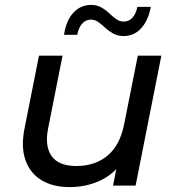

<svg xmlns="http://www.w3.org/2000/svg" viewBox="-20 -757 717 783"><path d="M264 6Q196 6 149.5 -22Q103 -50 84 -103.5Q65 -157 80 -233L139 -530H235L176 -232Q162 -161 190.5 -120.5Q219 -80 292 -80Q367 -80 418 -122Q469 -164 486 -249L542 -530H638L533 0H441L471 -152L488 -111Q451 -51 392.5 -22.5Q334 6 264 6ZM484 -610Q460 -610 442 -620Q424 -630 409.5 -643.5Q395 -657 381 -667Q367 -677 351 -677Q329 -677 314.5 -660Q300 -643 295 -615H241Q250 -674 279.5 -705.5Q309 -737 352 -737Q375 -737 393.5 -726.5Q412 -716 426 -702.5Q440 -689 454 -679Q468 -669 484 -669Q507 -669 521.5 -686.5Q536 -704 540 -729H595Q585 -674 556 -642Q527 -610 484 -610Z"/></svg>

Font: Montserrat Thin Medium
Style: Italic
Weight: 500
Italic angle: -11.3°
Version: Version 9.000